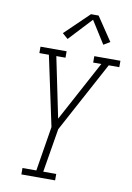

<svg xmlns="http://www.w3.org/2000/svg" viewBox="-103 -1030 749 1093"><g transform="rotate(10 271.5 -483.5)"><path d="M100 0V-37H180L222 -295L136 -698H81V-735H232V-698H179L251 -349L439 -698H392V-735H543V-698H482L262 -290L220 -37H295V0ZM225 -805 193 -833 332 -967H376L468 -830L431 -808L349 -938Z"/></g></svg>

Font: Iosevka Slab Extralight
Style: Italic
Weight: 200
Italic angle: -9°
Monospace: yes
Designer: Belleve Invis
Foundry: Belleve Invis
Version: Version 11.1.1; ttfautohint (v1.8.3)